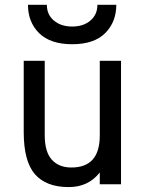

<svg xmlns="http://www.w3.org/2000/svg" viewBox="-20 -762 603 794"><path d="M278.3 -579.1Q188.5 -579.1 141.6 -625Q95.7 -670.9 95.7 -742.2Q122.1 -742.2 173.8 -742.2Q173.8 -701.2 203.1 -676.8Q232.4 -652.3 278.3 -652.3Q325.2 -652.3 353.5 -676.8Q382.8 -701.2 382.8 -742.2Q409.2 -742.2 460.9 -742.2Q460.9 -670.9 415 -625Q369.1 -579.1 278.3 -579.1ZM392.6 0Q392.6 -12.7 392.6 -48.8Q345.7 11.7 263.7 11.7Q170.9 11.7 124 -42Q78.1 -95.7 78.1 -215.8Q78.1 -314.5 78.1 -510.7Q99.6 -510.7 165 -510.7Q165 -433.6 165 -203.1Q165 -133.8 194.3 -101.6Q223.6 -69.3 275.4 -69.3Q392.6 -69.3 392.6 -201.2Q392.6 -304.7 392.6 -510.7Q415 -510.7 480.5 -510.7Q480.5 -382.8 480.5 0Q458 0 392.6 0Z"/></svg>

Font: Overpass
Style: Regular
Weight: 400
Designer: Delve Withrington, Thomas Jockin
Version: Version 3.000;DELV;Overpass; ttfautohint (v1.5)